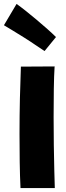

<svg xmlns="http://www.w3.org/2000/svg" viewBox="-63 -881 334 974"><path d="M41 73Q38 11 37 -59.5Q36 -130 36 -202Q36 -294 38 -382Q40 -470 43 -543L214 -544Q211 -497 210 -429.5Q209 -362 209 -288Q209 -215 210 -144Q211 -73 212.5 -16Q214 41 215 73ZM163 -622Q144 -634 116.5 -653Q89 -672 58.5 -691Q28 -710 1 -726.5Q-26 -743 -43 -753L21 -861Q41 -847 67.5 -826Q94 -805 122.5 -781Q151 -757 177 -734Q203 -711 221 -693Z"/></svg>

Font: KN Bobohei
Style: Bold
Weight: 700
Designer: Kingnam Type Foundry
Version: Version 1.710;March 18, 2023